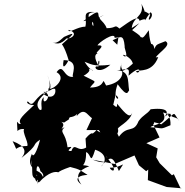

<svg xmlns="http://www.w3.org/2000/svg" viewBox="-20 -924 999 1035"><path d="M521 -210C476 -230 525 -238 480 -204C482 -194 483 -227 441 -177C447 -107 445 -108 445 -129C396 -100 384 -161 365 -110C319 -108 399 -140 344 -130C334 -214 297 -207 328 -238C282 -214 355 -251 299 -273C346 -247 315 -289 325 -263C384 -304 327 -253 364 -303C357 -289 291 -293 334 -291C411 -288 401 -341 393 -298C444 -359 456 -280 492 -283L503 -345L446 -223H513ZM587 -707C630 -727 646 -741 652 -675C648 -665 675 -616 651 -620C620 -641 688 -621 696 -581C629 -519 618 -541 637 -583C623 -560 652 -537 637 -539C645 -528 636 -477 552 -463C521 -522 563 -452 465 -452C497 -495 510 -474 427 -518C414 -501 509 -558 431 -558C514 -549 480 -518 436 -591C467 -581 479 -563 575 -575C502 -511 475 -576 510 -565C527 -612 499 -602 514 -563C499 -592 476 -633 515 -639C466 -626 569 -685 506 -679C507 -692 601 -756 598 -720C648 -725 669 -736 731 -799L619 -727L612 -683ZM602 -413C645 -384 578 -371 614 -470C671 -392 668 -433 676 -436C667 -490 684 -550 591 -546C660 -542 682 -574 673 -516C758 -591 730 -512 713 -539C732 -550 800 -530 833 -616C805 -613 778 -613 815 -598C807 -628 915 -678 872 -702C807 -676 831 -691 797 -633C836 -661 783 -726 791 -654C810 -692 789 -661 782 -761C731 -687 762 -747 709 -712C782 -713 698 -754 690 -764C689 -833 762 -833 742 -904C784 -823 728 -889 790 -845C762 -784 819 -842 791 -858C727 -768 800 -843 732 -812C726 -843 686 -814 624 -770C595 -795 610 -772 555 -772C539 -818 487 -827 540 -842C430 -791 489 -834 483 -783C463 -805 494 -830 519 -825C497 -839 540 -897 429 -810C492 -818 422 -854 492 -859C415 -866 453 -826 440 -780C397 -781 349 -740 349 -763C410 -745 361 -711 339 -717C307 -684 287 -685 256 -698C278 -688 290 -692 325 -725C401 -760 368 -733 316 -687C308 -685 324 -687 350 -600C337 -573 312 -540 323 -600C418 -599 357 -511 376 -510C321 -501 324 -588 285 -535C350 -498 250 -427 240 -449C242 -418 255 -451 277 -445C286 -413 256 -383 212 -419C268 -435 254 -468 236 -518C272 -432 215 -409 216 -430C274 -413 204 -342 216 -400C187 -376 220 -320 193 -333C167 -363 189 -393 238 -434C166 -404 166 -351 140 -367C123 -393 112 -357 164 -358C108 -305 73 -278 92 -257C72 -246 69 -307 74 -218C96 -239 118 -219 128 -236C78 -238 138 -160 127 -137C40 -137 86 -90 48 -163C117 -137 125 -107 96 -73C197 -153 146 -138 196 -171C192 -152 163 -59 152 -95C114 -9 194 -25 183 69C165 -54 190 -38 198 -1C220 13 214 41 208 22C192 -12 147 6 149 -62C163 21 134 29 199 53C178 -11 150 53 190 59C245 0 281 0 294 5C312 -10 361 -24 358 -24C413 -11 415 -4 452 19C416 20 370 34 419 71C384 25 402 -6 461 -28C397 -44 446 -7 444 -104C473 -95 465 -28 493 -117C571 -91 542 -38 524 -26C582 -95 589 -76 621 -2C662 -70 645 -19 572 -20C578 2 628 13 554 -79C556 -89 583 -22 480 -63L598 -40L705 -86L729 -33L768 -1L779 -10L777 47L878 84L959 91L952 88L917 15L907 21L841 -44L822 -76L830 -124L769 -152L840 -183L798 -270C777 -308 811 -227 810 -265C891 -250 870 -224 841 -247C942 -327 905 -324 946 -273C936 -297 896 -287 900 -310C824 -314 904 -337 899 -249C836 -223 867 -234 791 -238C801 -253 892 -253 859 -318C908 -299 892 -323 844 -276C896 -312 898 -347 792 -335C772 -307 753 -307 727 -271C700 -203 668 -252 621 -187C605 -217 618 -196 617 -225C602 -238 682 -264 693 -318C680 -273 639 -334 611 -365C614 -327 591 -366 590 -357L600 -399Z"/></svg>

Font: Hussar Lance
Style: Italic
Weight: 700
Foundry: Cannot Into Space Fonts, PlusOne Fonts
Version: Version 2.27